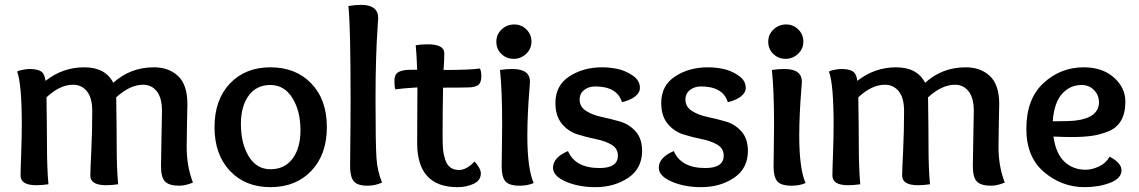

<svg xmlns="http://www.w3.org/2000/svg" viewBox="-20 -763 4706 793"><path d="M51 -467 55 -470Q82 -478 103 -478Q132 -478 148 -469Q164 -460 168 -429Q239 -485 328 -485Q415 -485 448 -421Q518 -485 616 -485Q677 -485 715.5 -449Q754 -413 754 -333Q754 -330 752.5 -259.5Q751 -189 751 -157Q751 -75 777 -9Q746 4 720 4Q679 4 662 -13Q645 -30 645 -77Q645 -112 647 -196Q649 -280 649 -304Q649 -359 627.5 -386Q606 -413 571 -413Q517 -413 460 -361Q462 -227 462 -157Q462 -67 468 -2Q441 2 419 2Q353 2 353 -38Q353 -55 357 -137.5Q361 -220 361 -304Q361 -359 339 -386Q317 -413 282 -413Q227 -413 172 -361Q174 -227 174 -166Q174 -70 180 -2Q153 2 130 2Q65 2 65 -38Q65 -61 67.5 -127.5Q70 -194 70 -248Q70 -415 51 -467Z M1221 -225Q1221 -305 1187.5 -358.5Q1154 -412 1097 -412Q1039 -412 1007 -368Q975 -324 975 -251Q975 -170 1007.5 -117Q1040 -64 1097 -64Q1156 -64 1188.5 -108Q1221 -152 1221 -225ZM1097 10Q993 10 929.5 -57.5Q866 -125 866 -238Q866 -351 929.5 -418Q993 -485 1097 -485Q1202 -485 1266 -418Q1330 -351 1330 -238Q1330 -125 1266 -57.5Q1202 10 1097 10Z M1471 -743Q1542 -743 1542 -688Q1542 -682 1539 -641.5Q1536 -601 1533.5 -525Q1531 -449 1531 -356Q1531 -164 1535 -109Q1539 -54 1558 -9Q1529 4 1499 4Q1456 4 1441 -14.5Q1426 -33 1426 -77Q1428 -265 1428 -353Q1428 -656 1419 -738Q1447 -743 1471 -743Z M1658 -474Q1667 -475 1703 -475Q1701 -534 1697 -576Q1718 -580 1746 -580Q1815 -580 1815 -543Q1815 -519 1812 -474Q1920 -474 1962 -480Q1968 -469 1968 -449Q1968 -422 1956 -412.5Q1944 -403 1918 -402Q1888 -401 1810 -401Q1808 -307 1808 -198Q1808 -166 1810 -145Q1812 -124 1819 -103Q1826 -82 1840 -71.5Q1854 -61 1876 -61Q1907 -61 1940 -96Q1966 -67 1966 -47Q1966 -18 1936.5 -4Q1907 10 1870 10Q1703 10 1703 -172Q1703 -219 1703.5 -302.5Q1704 -386 1704 -402Q1640 -398 1613 -394Q1609 -405 1609 -427Q1609 -453 1620.5 -462Q1632 -471 1658 -474Z M2097 -478Q2169 -478 2169 -425Q2169 -419 2166 -384.5Q2163 -350 2160.5 -299Q2158 -248 2158 -202Q2158 -68 2184 -7Q2159 4 2127 4Q2083 4 2067.5 -14Q2052 -32 2052 -75Q2052 -91 2053 -152.5Q2054 -214 2054 -247Q2054 -392 2045 -474Q2069 -478 2097 -478ZM2102 -520Q2072 -520 2051 -540Q2030 -560 2030 -591Q2030 -621 2052 -641.5Q2074 -662 2104 -662Q2133 -662 2154 -641.5Q2175 -621 2175 -591Q2175 -561 2153 -540.5Q2131 -520 2102 -520Z M2549 -341Q2529 -406 2438 -406Q2412 -406 2393 -391.5Q2374 -377 2374 -352Q2374 -322 2400.5 -305Q2427 -288 2465 -280Q2503 -272 2541 -261Q2579 -250 2605.5 -220Q2632 -190 2632 -140Q2632 -67 2574.5 -28.5Q2517 10 2439 10Q2370 10 2317 -13Q2264 -36 2264 -70Q2264 -113 2326 -139Q2356 -69 2456 -69Q2532 -69 2532 -120Q2532 -150 2505.5 -165.5Q2479 -181 2441 -188.5Q2403 -196 2365 -208Q2327 -220 2300.5 -252Q2274 -284 2274 -338Q2274 -410 2331.5 -447.5Q2389 -485 2467 -485Q2497 -485 2529.5 -478.5Q2562 -472 2592.5 -451.5Q2623 -431 2623 -400Q2623 -380 2603 -364.5Q2583 -349 2549 -341Z M2986 -341Q2966 -406 2875 -406Q2849 -406 2830 -391.5Q2811 -377 2811 -352Q2811 -322 2837.5 -305Q2864 -288 2902 -280Q2940 -272 2978 -261Q3016 -250 3042.5 -220Q3069 -190 3069 -140Q3069 -67 3011.5 -28.5Q2954 10 2876 10Q2807 10 2754 -13Q2701 -36 2701 -70Q2701 -113 2763 -139Q2793 -69 2893 -69Q2969 -69 2969 -120Q2969 -150 2942.5 -165.5Q2916 -181 2878 -188.5Q2840 -196 2802 -208Q2764 -220 2737.5 -252Q2711 -284 2711 -338Q2711 -410 2768.5 -447.5Q2826 -485 2904 -485Q2934 -485 2966.5 -478.5Q2999 -472 3029.5 -451.5Q3060 -431 3060 -400Q3060 -380 3040 -364.5Q3020 -349 2986 -341Z M3220 -478Q3292 -478 3292 -425Q3292 -419 3289 -384.5Q3286 -350 3283.5 -299Q3281 -248 3281 -202Q3281 -68 3307 -7Q3282 4 3250 4Q3206 4 3190.5 -14Q3175 -32 3175 -75Q3175 -91 3176 -152.5Q3177 -214 3177 -247Q3177 -392 3168 -474Q3192 -478 3220 -478ZM3225 -520Q3195 -520 3174 -540Q3153 -560 3153 -591Q3153 -621 3175 -641.5Q3197 -662 3227 -662Q3256 -662 3277 -641.5Q3298 -621 3298 -591Q3298 -561 3276 -540.5Q3254 -520 3225 -520Z M3404 -467 3408 -470Q3435 -478 3456 -478Q3485 -478 3501 -469Q3517 -460 3521 -429Q3592 -485 3681 -485Q3768 -485 3801 -421Q3871 -485 3969 -485Q4030 -485 4068.5 -449Q4107 -413 4107 -333Q4107 -330 4105.5 -259.5Q4104 -189 4104 -157Q4104 -75 4130 -9Q4099 4 4073 4Q4032 4 4015 -13Q3998 -30 3998 -77Q3998 -112 4000 -196Q4002 -280 4002 -304Q4002 -359 3980.5 -386Q3959 -413 3924 -413Q3870 -413 3813 -361Q3815 -227 3815 -157Q3815 -67 3821 -2Q3794 2 3772 2Q3706 2 3706 -38Q3706 -55 3710 -137.5Q3714 -220 3714 -304Q3714 -359 3692 -386Q3670 -413 3635 -413Q3580 -413 3525 -361Q3527 -227 3527 -166Q3527 -70 3533 -2Q3506 2 3483 2Q3418 2 3418 -38Q3418 -61 3420.5 -127.5Q3423 -194 3423 -248Q3423 -415 3404 -467Z M4404 -197Q4377 -197 4331 -199Q4341 -128 4376.5 -95Q4412 -62 4464 -62Q4491 -62 4520 -76Q4549 -90 4563 -116Q4612 -90 4612 -60Q4612 -26 4565 -8Q4518 10 4460 10Q4366 10 4292.5 -52Q4219 -114 4219 -231Q4219 -354 4289.5 -419.5Q4360 -485 4456 -485Q4533 -485 4580.5 -443Q4628 -401 4628 -343Q4628 -296 4610.5 -265.5Q4593 -235 4559 -221Q4525 -207 4490 -202Q4455 -197 4404 -197ZM4447 -412Q4400 -412 4367 -376Q4334 -340 4328 -262Q4392 -262 4422 -265Q4519 -277 4519 -341Q4519 -370 4498.5 -391Q4478 -412 4447 -412Z"/></svg>

Font: Overlock
Style: Bold
Weight: 700
Designer: Dario Muhafara
Foundry: Dario Manuel Muhafara
Version: Version 1.002